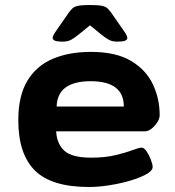

<svg xmlns="http://www.w3.org/2000/svg" viewBox="-20 -738 700 766"><path d="M335 8Q185 8 119 -58Q53 -124 53 -258Q53 -357 90 -417Q127 -477 192 -504Q257 -531 342 -531Q442 -531 502 -495.5Q562 -460 589.5 -402.5Q617 -345 617 -278Q617 -265 607.5 -250Q598 -235 584.5 -224.5Q571 -214 557 -214H204Q207 -163 237.5 -136Q268 -109 343 -109Q399 -109 440.5 -119Q482 -129 508.5 -139Q535 -149 545 -149Q555 -149 565 -134Q575 -119 582 -100.5Q589 -82 589 -72Q589 -57 564 -43Q539 -29 500 -17.5Q461 -6 417 1Q373 8 335 8ZM206 -313H474Q474 -414 342 -414Q209 -414 206 -313ZM232 -572Q207 -572 198.5 -576Q190 -580 190 -587Q190 -595 204 -615L254 -687Q262 -698 269.5 -705Q277 -712 292.5 -715Q308 -718 339 -718Q370 -718 385.5 -715Q401 -712 408.5 -705Q416 -698 424 -687L474 -615Q488 -595 488 -587Q488 -580 480 -576Q472 -572 446 -572Q427 -572 413 -580Q399 -588 382 -602L339 -637L296 -602Q279 -588 265 -580Q251 -572 232 -572Z"/></svg>

Font: Asap Expanded
Style: Bold
Weight: 700
Width: 7
Designer: Pablo Cosgaya
Foundry: Omnibus-Type
Version: Version 3.001; ttfautohint (v1.8.4.7-5d5b)